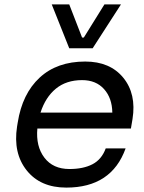

<svg xmlns="http://www.w3.org/2000/svg" viewBox="-20 -830 652 868"><path d="M398.9 -611.8H293L213.9 -810.1H293L351.1 -660.2H358.9L452.1 -810.1H526.9ZM279.8 18.1Q162.6 18.1 100.6 -59.8Q38.6 -137.7 57.1 -257.8L60.1 -275.9Q80.6 -406.2 159.2 -479Q237.8 -551.8 365.2 -551.8Q477.5 -551.8 537.4 -478.5Q597.2 -405.3 579.1 -292L571.8 -249H148.9Q141.6 -168.5 180.7 -117.2Q219.7 -65.9 293.9 -65.9Q356.4 -65.9 397.9 -87.4Q439.5 -108.9 458 -159.2H547.9Q484.4 18.1 279.8 18.1ZM351.1 -467.8Q279.8 -467.8 232.7 -429.2Q185.5 -390.6 163.1 -320.8H487.8Q486.8 -386.7 450.4 -427.2Q414.1 -467.8 351.1 -467.8Z"/></svg>

Font: Sora Italic
Style: Regular
Weight: 400
Designer: Jonathan Barnbrook, Julián Moncada
Foundry: Barnbrook Fonts
Version: Version 2.000